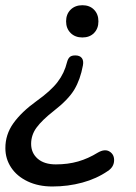

<svg xmlns="http://www.w3.org/2000/svg" viewBox="-44 -511 512 721"><path d="M-23.8 45.6Q-24.1 -5.6 6.2 -48.1Q36.5 -90.6 93.2 -131.5Q146.2 -169.2 172 -202.7Q197.8 -236.2 207.8 -277.9Q211.1 -290.4 217.8 -296.7Q224.5 -302.9 238.7 -302.9Q255.5 -302.9 263.1 -293.2Q270.7 -283.5 267.4 -265.5Q257.7 -212.4 235.1 -174.6Q212.5 -136.8 157.1 -93.8Q114.1 -60.1 93.5 -32.2Q72.9 -4.3 72.9 29.2Q72.9 63.4 97.4 84.9Q122 106.3 165.6 106.3Q211.3 106.3 249.4 95.3Q287.5 84.3 323.2 62.2Q349.8 46.8 367.8 58.3Q385.8 69.8 384.4 93.3Q383 116.8 360.8 131.2Q318.9 160.1 265.1 174.7Q211.4 189.3 152.7 189.3Q100 189.3 59.8 170.1Q19.6 151 -2.1 118.2Q-23.8 85.5 -23.8 45.6ZM204.2 -430.8Q204.2 -457.9 221.1 -474.6Q238.1 -491.4 265.4 -491.4Q292.7 -491.4 309.1 -474.6Q325.6 -457.9 325.6 -430.8Q325.6 -403.8 309.1 -387Q292.7 -370.3 265.4 -370.3Q238.1 -370.3 221.1 -387.2Q204.2 -404.2 204.2 -430.8Z"/></svg>

Font: SN Pro Thin
Style: Italic
Weight: 200
Italic angle: -9°
Designer: Tobias Whetton
Foundry: Supernotes
Version: Version 1.003;Glyphs 3.3 (3324)